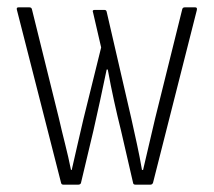

<svg xmlns="http://www.w3.org/2000/svg" viewBox="-20 -502 582 522"><path d="M152 0Q147 0 146 -5L26 -475Q24 -482 30 -482H60Q66 -482 67 -476L140 -181Q148 -146 157 -110.5Q166 -75 173 -40H175Q183 -75 191 -110Q199 -145 207 -179L255 -373L233 -468Q230 -475 237 -475H264Q269 -475 270 -470L337 -180Q345 -144 352.5 -109.5Q360 -75 366 -40H369Q377 -75 385.5 -110.5Q394 -146 402 -181L475 -475Q476 -482 482 -482H511Q517 -482 515 -474L396 -5Q394 0 389 0H348Q343 0 342 -4L309 -147Q299 -187 290 -228Q281 -269 273 -313H270Q261 -269 252 -228Q243 -187 234 -147L200 -4Q198 0 193 0Z"/></svg>

Font: Sofia Sans Condensed ExtraLight
Style: Regular
Weight: 250
Version: Version 4.100